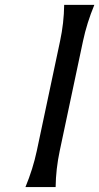

<svg xmlns="http://www.w3.org/2000/svg" viewBox="-20 -757 402 777"><path d="M83 0Q113.3 -73.2 128.9 -146.5L223.1 -590.8Q238.8 -664.1 239.7 -737.3H361.8Q331.5 -664.1 315.9 -590.8L221.7 -146.5Q206.1 -73.2 205.1 0Z"/></svg>

Font: Classica
Style: Book Oblique
Weight: 400
Italic angle: -12°
Designer: Wojciech Kalinowski "wmk69" (wmk69@o2.pl)
Foundry: Wojciech Kalinowski "wmk69" (wmk69@o2.pl)
Version: Version 2.1.1; 2021-05-14